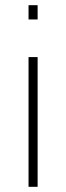

<svg xmlns="http://www.w3.org/2000/svg" viewBox="-20 -720 255 740"><path d="M90 0V-500H125V0ZM90 -645V-700H125V-645Z"/></svg>

Font: TitilliumMaps29L
Style: 1 wt
Weight: 100
Designer: Campivisivi
Foundry: Accademia di Belle Arti di Urbino and students of MA course of Visual design
Version: Version 001.001